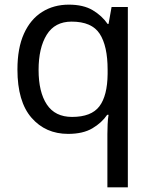

<svg xmlns="http://www.w3.org/2000/svg" viewBox="-20 -566 655 826"><path d="M442 240V11Q442 -7 443 -31Q444 -55 447 -72H441Q418 -38 377.5 -14Q337 10 273 10Q176 10 115.5 -59.5Q55 -129 55 -267Q55 -359 83 -421Q111 -483 161 -514.5Q211 -546 276 -546Q339 -546 379 -522Q419 -498 443 -463H447L460 -536H530V240ZM290 -63Q373 -63 407.5 -108.5Q442 -154 443 -248V-266Q443 -368 409 -420.5Q375 -473 288 -473Q216 -473 181 -416.5Q146 -360 146 -265Q146 -170 181.5 -116.5Q217 -63 290 -63Z"/></svg>

Font: Noto Sans Symbols
Style: Regular
Weight: 400
Designer: Monotype Design Team
Foundry: Monotype Imaging Inc.
Version: Version 2.002